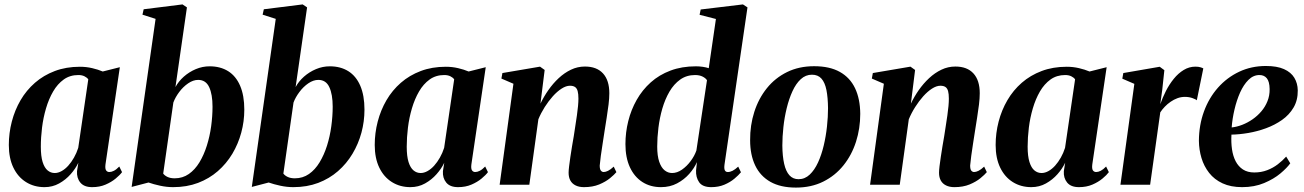

<svg xmlns="http://www.w3.org/2000/svg" viewBox="-20 -837 5909 870"><path d="M458 -92.5Q455.5 -72.5 460.8 -65Q466 -57.5 475.5 -57.5Q485 -57.5 496.2 -63.2Q507.5 -69 520.5 -82.5L533 -57Q523.5 -44 504.2 -28Q485 -12 458.2 -0.5Q431.5 11 397.5 11Q361 11 344 -9.8Q327 -30.5 329 -61.5L335 -99.5Q322.5 -73 300.2 -47.8Q278 -22.5 248 -5.8Q218 11 181.5 11Q134.5 11 97.8 -12Q61 -35 40.5 -77.8Q20 -120.5 20 -180Q20 -234 33.5 -286Q47 -338 73.2 -383Q99.5 -428 138.5 -462Q177.5 -496 228.5 -515.2Q279.5 -534.5 342 -534.5Q371 -534.5 397.8 -528.2Q424.5 -522 445.5 -513L523 -532.5ZM380 -477.5Q374.5 -485.5 363 -491.2Q351.5 -497 335 -497Q297 -497 268.8 -476.8Q240.5 -456.5 220.8 -422.5Q201 -388.5 188.5 -346Q176 -303.5 170.5 -258.8Q165 -214 165 -172.5Q165 -129 173.2 -102.8Q181.5 -76.5 195.8 -64.8Q210 -53 228 -53Q243.5 -53 259.2 -61.8Q275 -70.5 289.2 -86.2Q303.5 -102 315.2 -122.8Q327 -143.5 334.5 -167Z M775 -442.5Q789 -468.5 813 -489.8Q837 -511 867.2 -523.8Q897.5 -536.5 930 -536.5Q978.5 -536.5 1013.8 -514.5Q1049 -492.5 1068 -448.5Q1087 -404.5 1087 -340Q1087 -287 1073.2 -236Q1059.5 -185 1032.8 -140.2Q1006 -95.5 967 -61.5Q928 -27.5 877.2 -8.2Q826.5 11 764.5 11Q735.5 11 705.5 4.5Q675.5 -2 653 -10L576.5 10L685 -751.5L625.5 -770.5L631 -795L807 -817L827 -803.5ZM719.5 -50.5Q726 -41.5 739.2 -35.2Q752.5 -29 771.5 -29Q807.5 -29 835.5 -48.5Q863.5 -68 883.8 -101.5Q904 -135 917.2 -177Q930.5 -219 936.8 -264.8Q943 -310.5 943 -353.5Q943 -409.5 927.8 -442.2Q912.5 -475 878 -475Q855.5 -475 832.8 -459.5Q810 -444 792.2 -420.2Q774.5 -396.5 765.5 -372.5Z M1319.5 -442.5Q1333.5 -468.5 1357.5 -489.8Q1381.5 -511 1411.8 -523.8Q1442 -536.5 1474.5 -536.5Q1523 -536.5 1558.2 -514.5Q1593.5 -492.5 1612.5 -448.5Q1631.5 -404.5 1631.5 -340Q1631.5 -287 1617.8 -236Q1604 -185 1577.2 -140.2Q1550.5 -95.5 1511.5 -61.5Q1472.5 -27.5 1421.8 -8.2Q1371 11 1309 11Q1280 11 1250 4.5Q1220 -2 1197.5 -10L1121 10L1229.5 -751.5L1170 -770.5L1175.5 -795L1351.5 -817L1371.5 -803.5ZM1264 -50.5Q1270.5 -41.5 1283.8 -35.2Q1297 -29 1316 -29Q1352 -29 1380 -48.5Q1408 -68 1428.2 -101.5Q1448.5 -135 1461.8 -177Q1475 -219 1481.2 -264.8Q1487.5 -310.5 1487.5 -353.5Q1487.5 -409.5 1472.2 -442.2Q1457 -475 1422.5 -475Q1400 -475 1377.2 -459.5Q1354.5 -444 1336.8 -420.2Q1319 -396.5 1310 -372.5Z M2116 -92.5Q2113.5 -72.5 2118.8 -65Q2124 -57.5 2133.5 -57.5Q2143 -57.5 2154.2 -63.2Q2165.5 -69 2178.5 -82.5L2191 -57Q2181.5 -44 2162.2 -28Q2143 -12 2116.2 -0.5Q2089.5 11 2055.5 11Q2019 11 2002 -9.8Q1985 -30.5 1987 -61.5L1993 -99.5Q1980.5 -73 1958.2 -47.8Q1936 -22.5 1906 -5.8Q1876 11 1839.5 11Q1792.5 11 1755.8 -12Q1719 -35 1698.5 -77.8Q1678 -120.5 1678 -180Q1678 -234 1691.5 -286Q1705 -338 1731.2 -383Q1757.5 -428 1796.5 -462Q1835.5 -496 1886.5 -515.2Q1937.5 -534.5 2000 -534.5Q2029 -534.5 2055.8 -528.2Q2082.5 -522 2103.5 -513L2181 -532.5ZM2038 -477.5Q2032.5 -485.5 2021 -491.2Q2009.5 -497 1993 -497Q1955 -497 1926.8 -476.8Q1898.5 -456.5 1878.8 -422.5Q1859 -388.5 1846.5 -346Q1834 -303.5 1828.5 -258.8Q1823 -214 1823 -172.5Q1823 -129 1831.2 -102.8Q1839.5 -76.5 1853.8 -64.8Q1868 -53 1886 -53Q1901.5 -53 1917.2 -61.8Q1933 -70.5 1947.2 -86.2Q1961.5 -102 1973.2 -122.8Q1985 -143.5 1992.5 -167Z M2429 -367.5Q2444 -399 2464.8 -428.8Q2485.5 -458.5 2511.5 -482.8Q2537.5 -507 2567.2 -521.2Q2597 -535.5 2630.5 -535.5Q2684 -535.5 2712.5 -504.2Q2741 -473 2741 -414.5Q2741 -392 2737.5 -363.2Q2734 -334.5 2729 -303.5Q2724 -272.5 2719.5 -243.5Q2715.5 -216.5 2710.8 -187Q2706 -157.5 2702.5 -131Q2699 -104.5 2697.5 -87Q2697.5 -70 2702.8 -63.8Q2708 -57.5 2715.5 -57.5Q2724 -57.5 2735.2 -63Q2746.5 -68.5 2761 -82L2773 -57Q2763.5 -45.5 2744 -29.5Q2724.5 -13.5 2695 -1.2Q2665.5 11 2626 11Q2604 11 2588.2 3.2Q2572.5 -4.5 2564.5 -19Q2556.5 -33.5 2556.5 -54.5Q2556.5 -65 2558.8 -83.8Q2561 -102.5 2564.5 -126Q2568 -149.5 2572 -174Q2576 -198.5 2580 -220.5Q2583.5 -244 2587.2 -268Q2591 -292 2594.2 -314.5Q2597.5 -337 2599.2 -356.5Q2601 -376 2601 -390Q2601 -411.5 2597.5 -424.2Q2594 -437 2585.5 -442.8Q2577 -448.5 2562.5 -448.5Q2545 -448.5 2524.8 -435.5Q2504.5 -422.5 2485 -400.8Q2465.5 -379 2448.2 -351.8Q2431 -324.5 2419.5 -296.5L2378.5 0H2244L2306.5 -457.5L2252 -481L2256.5 -506L2427 -535L2448 -520Z M3263 -92Q3260.5 -74 3264.2 -65.8Q3268 -57.5 3278 -57.5Q3288 -57.5 3299.5 -63.2Q3311 -69 3325 -82L3337.5 -56.5Q3327 -43.5 3308 -27.5Q3289 -11.5 3262.5 -0.2Q3236 11 3203 11Q3163.5 11 3148 -11.2Q3132.5 -33.5 3134 -65L3138 -102.5Q3126 -75 3103 -49Q3080 -23 3047.8 -6Q3015.5 11 2975 11Q2927 11 2890.8 -12.2Q2854.5 -35.5 2834.2 -79.2Q2814 -123 2814 -184Q2814 -237 2826.8 -288.2Q2839.5 -339.5 2865 -384.5Q2890.5 -429.5 2928.8 -463.8Q2967 -498 3018.2 -517.2Q3069.5 -536.5 3133.5 -536.5Q3149 -536.5 3164.5 -534.2Q3180 -532 3191.5 -528L3224 -751L3150 -770L3155 -794L3346.5 -817L3367 -803.5ZM3183.5 -473.5Q3177.5 -483 3163.5 -490Q3149.5 -497 3129.5 -497Q3091 -497 3062.2 -476.5Q3033.5 -456 3013.5 -421.8Q2993.5 -387.5 2981.2 -345.2Q2969 -303 2963.5 -258.2Q2958 -213.5 2958 -173Q2958 -130.5 2967.2 -103.8Q2976.5 -77 2991.8 -65Q3007 -53 3025.5 -53Q3048 -53 3070 -68.2Q3092 -83.5 3109.5 -107Q3127 -130.5 3135.5 -155Z M3669 -537Q3739.5 -537 3785.5 -511.2Q3831.5 -485.5 3854.5 -437.2Q3877.5 -389 3878 -321Q3878 -255 3858.8 -194.8Q3839.5 -134.5 3802 -87.8Q3764.5 -41 3710.2 -14Q3656 13 3586.5 13Q3517 13 3471 -13Q3425 -39 3402 -87.2Q3379 -135.5 3379 -201.5Q3378.5 -269.5 3398 -330.2Q3417.5 -391 3455 -437.5Q3492.5 -484 3546.5 -510.5Q3600.5 -537 3669 -537ZM3659 -498.5Q3630.5 -498.5 3608.5 -478.2Q3586.5 -458 3570.8 -423.5Q3555 -389 3544.8 -347Q3534.5 -305 3529.8 -261Q3525 -217 3525 -177.5Q3525.5 -129 3533.2 -94.8Q3541 -60.5 3557 -42.8Q3573 -25 3598.5 -25Q3627 -25 3649 -45.8Q3671 -66.5 3686.8 -101Q3702.5 -135.5 3712.5 -177.5Q3722.5 -219.5 3727.2 -263.5Q3732 -307.5 3732 -347Q3731.5 -395 3724.8 -429Q3718 -463 3702.2 -480.8Q3686.5 -498.5 3659 -498.5Z M4107.5 -367.5Q4122.5 -399 4143.2 -428.8Q4164 -458.5 4190 -482.8Q4216 -507 4245.8 -521.2Q4275.5 -535.5 4309 -535.5Q4362.5 -535.5 4391 -504.2Q4419.5 -473 4419.5 -414.5Q4419.5 -392 4416 -363.2Q4412.5 -334.5 4407.5 -303.5Q4402.5 -272.5 4398 -243.5Q4394 -216.5 4389.2 -187Q4384.5 -157.5 4381 -131Q4377.5 -104.5 4376 -87Q4376 -70 4381.2 -63.8Q4386.5 -57.5 4394 -57.5Q4402.5 -57.5 4413.8 -63Q4425 -68.5 4439.5 -82L4451.5 -57Q4442 -45.5 4422.5 -29.5Q4403 -13.5 4373.5 -1.2Q4344 11 4304.5 11Q4282.5 11 4266.8 3.2Q4251 -4.5 4243 -19Q4235 -33.5 4235 -54.5Q4235 -65 4237.2 -83.8Q4239.5 -102.5 4243 -126Q4246.5 -149.5 4250.5 -174Q4254.5 -198.5 4258.5 -220.5Q4262 -244 4265.8 -268Q4269.5 -292 4272.8 -314.5Q4276 -337 4277.8 -356.5Q4279.5 -376 4279.5 -390Q4279.5 -411.5 4276 -424.2Q4272.5 -437 4264 -442.8Q4255.5 -448.5 4241 -448.5Q4223.5 -448.5 4203.2 -435.5Q4183 -422.5 4163.5 -400.8Q4144 -379 4126.8 -351.8Q4109.5 -324.5 4098 -296.5L4057 0H3922.5L3985 -457.5L3930.5 -481L3935 -506L4105.5 -535L4126.5 -520Z M4929.5 -92.5Q4927 -72.5 4932.2 -65Q4937.5 -57.5 4947 -57.5Q4956.5 -57.5 4967.8 -63.2Q4979 -69 4992 -82.5L5004.5 -57Q4995 -44 4975.8 -28Q4956.5 -12 4929.8 -0.5Q4903 11 4869 11Q4832.5 11 4815.5 -9.8Q4798.5 -30.5 4800.5 -61.5L4806.5 -99.5Q4794 -73 4771.8 -47.8Q4749.5 -22.5 4719.5 -5.8Q4689.5 11 4653 11Q4606 11 4569.2 -12Q4532.5 -35 4512 -77.8Q4491.5 -120.5 4491.5 -180Q4491.5 -234 4505 -286Q4518.5 -338 4544.8 -383Q4571 -428 4610 -462Q4649 -496 4700 -515.2Q4751 -534.5 4813.5 -534.5Q4842.5 -534.5 4869.2 -528.2Q4896 -522 4917 -513L4994.5 -532.5ZM4851.5 -477.5Q4846 -485.5 4834.5 -491.2Q4823 -497 4806.5 -497Q4768.5 -497 4740.2 -476.8Q4712 -456.5 4692.2 -422.5Q4672.5 -388.5 4660 -346Q4647.5 -303.5 4642 -258.8Q4636.5 -214 4636.5 -172.5Q4636.5 -129 4644.8 -102.8Q4653 -76.5 4667.2 -64.8Q4681.5 -53 4699.5 -53Q4715 -53 4730.8 -61.8Q4746.5 -70.5 4760.8 -86.2Q4775 -102 4786.8 -122.8Q4798.5 -143.5 4806 -167Z M5057 0 5120 -457 5065.5 -480.5 5070 -506 5235 -534.5 5256 -519 5246.5 -430.5 5237.5 -365Q5248 -395 5263.2 -425Q5278.5 -455 5298.8 -480Q5319 -505 5343.8 -520Q5368.5 -535 5396.5 -535Q5410.5 -535 5419.5 -532.2Q5428.5 -529.5 5432.5 -527L5403 -382.5Q5399.5 -386.5 5384 -392.2Q5368.5 -398 5349 -398Q5331.5 -398 5315.2 -392Q5299 -386 5284.5 -376Q5270 -366 5258 -353.5Q5246 -341 5237.5 -328L5191.5 0Z M5826.5 -97Q5812 -76.5 5782 -51.2Q5752 -26 5708 -7.5Q5664 11 5608.5 11Q5557 11 5519.8 -6.2Q5482.5 -23.5 5459 -53.5Q5435.5 -83.5 5424.2 -121Q5413 -158.5 5412.5 -199Q5413 -270.5 5435.5 -332Q5458 -393.5 5499 -439.8Q5540 -486 5595.2 -512Q5650.5 -538 5716 -538Q5766.5 -538 5798.2 -523.8Q5830 -509.5 5845 -484.5Q5860 -459.5 5860.5 -427.5Q5861 -383 5841.5 -349.8Q5822 -316.5 5789.2 -293.5Q5756.5 -270.5 5717 -256Q5677.5 -241.5 5636.5 -234.5Q5595.5 -227.5 5560 -227Q5558 -191.5 5562.5 -160.5Q5567 -129.5 5579.2 -106Q5591.5 -82.5 5612.2 -69Q5633 -55.5 5663.5 -55.5Q5695 -55.5 5721.8 -65.8Q5748.5 -76 5770 -92.5Q5791.5 -109 5808 -127.5ZM5687 -497Q5659 -497 5637 -475Q5615 -453 5599.2 -417.8Q5583.5 -382.5 5573.8 -340.8Q5564 -299 5561 -259.5Q5584.5 -262 5609 -271.5Q5633.5 -281 5655.8 -296.5Q5678 -312 5695.5 -332.5Q5713 -353 5723.2 -378.5Q5733.5 -404 5733 -433.5Q5732.5 -467 5720.5 -482Q5708.5 -497 5687 -497Z"/></svg>

Font: Merriweather 96pt
Style: Bold Italic
Weight: 700
Italic angle: -7.8°
Version: Version 2.101